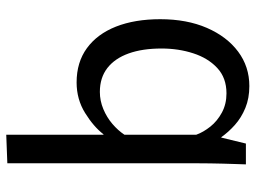

<svg xmlns="http://www.w3.org/2000/svg" viewBox="-120 -671 802 602"><g transform="rotate(-90 281.0 -370.0)"><path d="M312.1 10.8Q273.9 10.8 243.5 -1.7Q213.1 -14.2 190.3 -34.5Q167.6 -54.8 152 -77.1H150.6L131.9 0H66.6Q67 -14.6 67.7 -33Q68.4 -51.5 68.9 -71.8Q69.4 -92 69.7 -111.3Q70 -130.6 70 -146.8V-748L159.6 -751.4V-446.6H161Q184.9 -477.6 227.8 -504.2Q270.6 -530.8 323.5 -530.8Q386.7 -530.8 431 -498.5Q475.3 -466.2 498.6 -407.3Q521.8 -348.3 521.8 -268.5Q521.8 -185.2 494.6 -122.4Q467.3 -59.6 420.2 -24.4Q373.1 10.8 312.1 10.8ZM289.3 -60.9Q337.8 -60.9 368.8 -89.8Q399.8 -118.6 414.8 -164.9Q429.9 -211.2 429.9 -264.6Q429.9 -324.4 414.4 -367.7Q398.9 -410.9 368.7 -434.4Q338.4 -457.9 293.7 -457.9Q266.1 -457.9 240 -447Q213.9 -436.1 193.4 -418.5Q172.9 -400.9 159.6 -380.9V-155.6Q167.6 -133.4 185 -111.5Q202.5 -89.6 229 -75.3Q255.6 -60.9 289.3 -60.9Z"/></g></svg>

Font: Murecho Thin
Style: Regular
Weight: 100
Designer: Neil Summerour
Foundry: Positype
Version: Version 1.010